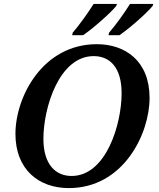

<svg xmlns="http://www.w3.org/2000/svg" viewBox="-20 -951 813 982"><path d="M538 -784 535 -771H591C644 -807 733 -886 761 -921L764 -931H645C615 -883 575 -827 538 -784ZM352 -784 349 -771H405C458 -807 547 -886 575 -921L578 -931H459C429 -884 389 -827 352 -784ZM332 11C611 11 745 -266 745 -450C745 -641 619 -725 475 -725C200 -725 59 -458 59 -266C59 -85 177 11 332 11ZM346 -51C266 -51 202 -108 202 -241C202 -399 282 -664 459 -664C542 -664 602 -606 602 -474C602 -316 523 -51 346 -51Z"/></svg>

Font: Noto Serif SemiBold
Style: Italic
Weight: 600
Italic angle: -12°
Designer: Monotype Design Team
Foundry: Monotype Imaging Inc.
Version: Version 2.014